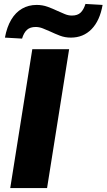

<svg xmlns="http://www.w3.org/2000/svg" viewBox="-20 -955 541 975"><path d="M32 0 144 -705H331L219 0ZM92 -759 5 -764Q15 -818 37 -855Q59 -892 92 -911Q125 -930 166 -930Q196 -930 222 -920.5Q248 -911 271 -900Q291 -891 309 -883.5Q327 -876 345 -876Q374 -876 389.5 -891Q405 -906 414 -935L501 -930Q487 -850 445 -807Q403 -764 340 -764Q310 -764 284 -774Q258 -784 235 -795Q215 -804 197 -811Q179 -818 161 -818Q133 -818 117 -803.5Q101 -789 92 -759Z"/></svg>

Font: Nunito Sans 10pt Black
Style: Italic
Weight: 900
Italic angle: -9°
Designer: Vernon Adams
Foundry: Vernon Adams
Version: Version 3.101;gftools[0.9.27]